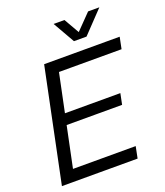

<svg xmlns="http://www.w3.org/2000/svg" viewBox="-166 -1049 998 1160"><g transform="rotate(-20 333.0 -469.0)"><path d="M29.4 0 180.4 -729H666.1L650.9 -654.1H227.6L253.7 -678.9L123.1 -52.3L107.9 -74.9H531L516 0ZM165.1 -337.1 177.4 -407.4H553.4L539 -337.1ZM397.3 -798.1 317.4 -937.9H387L443.3 -839.7L539 -937.9H611.4L478.1 -798.1Z"/></g></svg>

Font: Mona Sans
Style: Italic
Weight: 200
Italic angle: -11.6951°
Designer: Deni Anggara
Foundry: GitHub
Version: Version 2.000